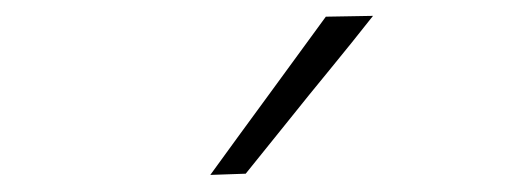

<svg xmlns="http://www.w3.org/2000/svg" viewBox="-20 -798 640 236"><path d="M238.5 -583Q274 -632 310 -681Q346 -730 380.5 -777.5L438.5 -778.5Q412.5 -745.5 386 -713.2Q359.5 -681 333.8 -648.8Q308 -616.5 282 -584.5Z"/></svg>

Font: Commissioner Thin ExtraLight
Style: Regular
Weight: 250
Version: Version 1.000